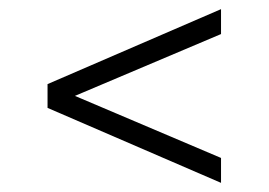

<svg xmlns="http://www.w3.org/2000/svg" viewBox="-20 -590 588 420"><path d="M463.5 -190 84 -354V-406L463.5 -570V-515.5L128 -373.5V-387L463.5 -244.5Z"/></svg>

Font: Encode Sans SC SemiExpanded Light
Style: Regular
Weight: 300
Width: 6
Designer: Multiple Designers
Foundry: Impallari Type
Version: Version 3.002